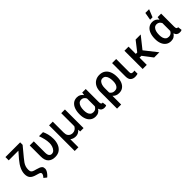

<svg xmlns="http://www.w3.org/2000/svg" viewBox="286 -2250 3931 3931"><g transform="rotate(-45 2251.5 -285.0)"><path d="M55.8 -711.6H482.2V-640.3L311.8 -435Q277 -394.2 252.7 -358.5Q228.3 -322.8 215.6 -284.6Q202.8 -246.4 202.8 -198.9Q202.8 -153.4 220.3 -132.3Q237.9 -111.2 275.9 -100.5L328.8 -85.6Q367.9 -74.2 398.4 -62.5Q429 -50.8 446.7 -29.1Q464.5 -7.5 464.1 33.4Q463.8 60.4 447.8 90.2Q431.8 120 408.7 146.3Q385.7 172.6 364 188.9L302.9 139.6Q348.4 90.2 348 55.4Q348.4 39.1 333.6 27.2Q318.9 15.3 283 6L242.9 -5.7Q157.7 -28.4 120.9 -70.1Q84.2 -111.9 84.2 -187.1Q84.2 -254.6 117.4 -328.1Q150.6 -401.6 220.5 -483.7L335.9 -616.5H55.8Z M575.3 -528.4H693.9V-206.7Q693.9 -139.2 716.3 -112.2Q738.6 -85.2 772.4 -85.2Q813.2 -85.2 841.3 -114Q869.3 -142.8 883.9 -186.8Q898.4 -230.8 898.4 -276.6Q897.4 -341.6 881.9 -404.7Q866.5 -467.7 843.8 -528.4H960.6Q983 -483.7 1000 -420.3Q1017 -356.9 1017 -276.6Q1017 -199.2 991.8 -134.1Q966.6 -68.9 913.7 -29.5Q860.8 9.9 777.7 9.9Q684.7 9.9 630 -42.4Q575.3 -94.8 575.3 -208.1Z M1147 -539.4H1253.9V-225.9Q1253.9 -167.6 1274.1 -136.7Q1294.4 -105.8 1323 -94.6Q1351.6 -83.5 1376.1 -83.5Q1418.7 -83.5 1450.3 -104.4Q1481.9 -125.4 1499.3 -160.9V-539.4H1606.2V0H1509.2L1505 -54.3Q1480.5 -24.1 1447.8 -7.1Q1415.1 9.9 1376.1 9.9Q1342.3 9.9 1310.4 0Q1278.4 -9.9 1253.9 -30.9V203.1H1147Z M1747.2 -249.6V-259.6Q1747.2 -342.7 1770.8 -406.8Q1794.4 -470.9 1840.6 -507.1Q1886.7 -543.3 1953.8 -543.3Q2000.4 -543.3 2034.4 -523.8Q2068.5 -504.3 2092.3 -469.1L2101.9 -534.4H2203.8V-159.8Q2203.8 -119 2214 -105.1Q2224.1 -91.3 2239.7 -91.3Q2247.9 -91.3 2252.8 -93.4L2264.6 -4.6Q2248.6 5.3 2233.8 7.6Q2219.1 9.9 2202.8 9.9Q2164.4 9.9 2137.6 -9.2Q2110.8 -28.4 2097.3 -70.3Q2073.5 -32.3 2038 -11.2Q2002.5 9.9 1953.1 9.9Q1887.1 9.9 1841.1 -23.4Q1795.1 -56.8 1771.1 -115.6Q1747.2 -174.4 1747.2 -249.6ZM1865.8 -259.6V-249.6Q1865.8 -204.2 1877.3 -167.3Q1888.8 -130.3 1914.6 -108.5Q1940.3 -86.6 1983 -86.6Q2020.6 -86.6 2045.1 -104.4Q2069.6 -122.2 2084.9 -152V-378.9Q2069.6 -410.2 2045.1 -428.8Q2020.6 -447.4 1984.4 -447.4Q1941.8 -447.4 1915.7 -421.7Q1889.6 -396 1877.7 -353.2Q1865.8 -310.4 1865.8 -259.6Z M2372.9 203.1V-283.4Q2372.9 -364.3 2402.7 -422.6Q2432.5 -480.8 2484.7 -512.1Q2536.9 -543.3 2603.7 -543.3Q2680.4 -543.3 2731.9 -507.1Q2783.4 -470.9 2809.1 -406.8Q2834.9 -342.7 2834.9 -259.6V-249.6Q2834.9 -174.4 2811.4 -115.6Q2788 -56.8 2742.4 -23.4Q2696.7 9.9 2630.7 9.9Q2585.6 9.9 2551.1 -5.5Q2516.7 -21 2491.8 -49.4V203.1ZM2491.8 -277.3V-144.5Q2507.1 -117.9 2532.7 -101.9Q2558.2 -85.9 2597.7 -85.9Q2639.9 -85.9 2666 -108Q2692.1 -130 2704 -167.1Q2715.9 -204.2 2715.9 -249.6V-259.6Q2715.9 -310.4 2704.7 -353.2Q2693.5 -396 2668.1 -421.7Q2642.8 -447.4 2600.1 -447.4Q2561.8 -447.4 2538 -421.9Q2514.2 -396.3 2503 -357.2Q2491.8 -318.2 2491.8 -277.3Z M2960.6 -528.4H3078.5L3077.8 -149.9Q3077.8 -113.6 3093.4 -103Q3109 -92.3 3133.9 -92.3Q3145.6 -92.3 3157 -94.1Q3168.3 -95.9 3175.1 -97.7V-5.7Q3160.9 -1.4 3141.9 2.7Q3122.9 6.7 3096.9 6.7Q3038 6.7 2999.3 -27.2Q2960.6 -61.1 2960.6 -142.4Z M3650.2 0 3490.4 -209.5H3436.8V0H3317.8V-528.4H3436.8V-317.8H3478L3642 -528.4H3789.1L3585.9 -273.1L3801.1 0Z M3930 -249.6V-259.6Q3930 -342.7 3953.7 -406.8Q3977.3 -470.9 4023.4 -507.1Q4069.6 -543.3 4136.7 -543.3Q4183.2 -543.3 4217.3 -523.8Q4251.4 -504.3 4275.2 -469.1L4284.8 -534.4H4386.7V-159.8Q4386.7 -119 4396.8 -105.1Q4407 -91.3 4422.6 -91.3Q4430.8 -91.3 4435.7 -93.4L4447.4 -4.6Q4431.5 5.3 4416.7 7.6Q4402 9.9 4385.7 9.9Q4347.3 9.9 4320.5 -9.2Q4293.7 -28.4 4280.2 -70.3Q4256.4 -32.3 4220.9 -11.2Q4185.4 9.9 4136 9.9Q4070 9.9 4024 -23.4Q3978 -56.8 3954 -115.6Q3930 -174.4 3930 -249.6ZM4048.7 -259.6V-249.6Q4048.7 -204.2 4060.2 -167.3Q4071.7 -130.3 4097.5 -108.5Q4123.2 -86.6 4165.8 -86.6Q4203.5 -86.6 4228 -104.4Q4252.5 -122.2 4267.8 -152V-378.9Q4252.5 -410.2 4228 -428.8Q4203.5 -447.4 4167.3 -447.4Q4124.6 -447.4 4098.5 -421.7Q4072.4 -396 4060.5 -353.2Q4048.7 -310.4 4048.7 -259.6ZM4138.5 -605.5 4168 -772.7H4276.6L4209.2 -605.5Z"/></g></svg>

Font: Interface Medium
Style: Regular
Weight: 500
Designer: Rasmus Andersson
Foundry: rsms
Version: Version 1.8